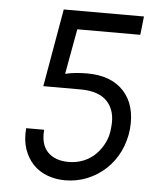

<svg xmlns="http://www.w3.org/2000/svg" viewBox="-49 -588 611 744"><g transform="rotate(5 256.0 -215.5)"><path d="M481 -545 473 -473H228L196 -297Q216 -302 238 -304Q260 -306 281 -306Q375 -306 424 -252.5Q473 -199 465 -106Q460 -58 440.5 -18Q421 22 389.5 51.5Q358 81 317.5 97.5Q277 114 231 114Q195 114 162.5 102Q130 90 107 66Q84 42 72 7Q60 -28 64 -74H134Q129 -17 157.5 12.5Q186 42 239 42Q270 42 297 31Q324 20 344 0Q364 -20 377 -47Q390 -74 392 -106Q399 -169 366 -205.5Q333 -242 261 -242H116L169 -545Z"/></g></svg>

Font: Karla Tamil Inclined
Style: Regular
Weight: 400
Designer: Jonathan Pinhorn
Foundry: Jonathan Pinhorn
Version: Version 1.001